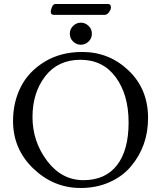

<svg xmlns="http://www.w3.org/2000/svg" viewBox="-20 -923 803 957"><path d="M257 -903H520Q525 -903 529 -899Q533 -895 533 -885.5Q533 -876 523.5 -862.5Q514 -849 502 -849H247Q242 -849 237.5 -852.5Q233 -856 233 -864.5Q233 -873 239 -888Q245 -903 257 -903ZM328 -755Q328 -778 344.5 -794Q361 -810 383 -810Q405 -810 421.5 -794Q438 -778 438 -755Q438 -732 421.5 -716Q405 -700 383 -700Q361 -700 344.5 -716Q328 -732 328 -755ZM563 -99.5Q621 -174 621 -312.5Q621 -451 557 -538Q493 -625 381 -625Q269 -625 205.5 -543Q142 -461 142 -339.5Q142 -218 214.5 -121.5Q287 -25 396 -25Q505 -25 563 -99.5ZM45 -320Q45 -413 83.5 -489.5Q122 -566 202 -615Q282 -664 390 -664Q524 -664 621 -571.5Q718 -479 718 -335Q718 -194 632 -93Q591 -44 526 -15Q461 14 382 14Q247 14 146 -83Q45 -180 45 -320Z"/></svg>

Font: EB Garamond
Style: Regular
Weight: 400
Version: Version 0.012